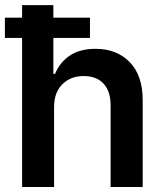

<svg xmlns="http://www.w3.org/2000/svg" viewBox="-22 -748 657 768"><path d="M194.3 -319.3V0H66.4V-727.5H191.4V-452.6H198.2Q217.3 -499 257.6 -525.9Q297.9 -552.7 360.4 -552.7Q445.3 -552.7 497.1 -499.3Q548.8 -445.8 548.8 -347.2V0H420.4V-327.1Q420.4 -382.8 392.3 -413.3Q364.3 -443.8 312.5 -443.8Q260.7 -443.8 227.5 -411.1Q194.3 -378.4 194.3 -319.3ZM-2.4 -596.2V-677.2H337.9V-596.2Z"/></svg>

Font: Inter Semi Bold
Style: Regular
Weight: 600
Designer: Rasmus Andersson
Foundry: rsms
Version: Version 4.000;git-e0f93cc